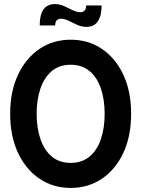

<svg xmlns="http://www.w3.org/2000/svg" viewBox="-20 -909 694 943"><path d="M327 14Q241 14 174 -31.2Q107 -76.5 68.5 -158.2Q30 -240 30 -350Q30 -460 68.5 -541.8Q107 -623.5 174 -668.8Q241 -714 327 -714Q413.5 -714 480.5 -668.8Q547.5 -623.5 585.8 -541.8Q624 -460 624 -350Q624 -240 585.8 -158.2Q547.5 -76.5 480.5 -31.2Q413.5 14 327 14ZM327 -109Q382.5 -109 419.8 -140Q457 -171 475.5 -225.5Q494 -280 494 -350Q494 -420 475.5 -474.5Q457 -529 419.8 -560Q382.5 -591 327 -591Q271.5 -591 234.5 -560Q197.5 -529 178.8 -474.5Q160 -420 160 -350Q160 -280 178.8 -225.5Q197.5 -171 234.5 -140Q271.5 -109 327 -109ZM404 -777Q381 -777 359 -787Q337 -797 317 -807Q297 -817 280 -817Q251 -817 251 -784H175Q175 -889 250 -889Q273 -889 295 -879Q317 -869 337 -859Q357 -849 374 -849Q403 -849 403 -882H479Q479 -832 460.8 -804.5Q442.5 -777 404 -777Z"/></svg>

Font: Cabin Condensed
Style: Bold
Weight: 700
Width: 3
Designer: Pablo Impallari
Foundry: Pablo Impallari. http://www.impallari.com Igino Marini. http://www.ikern.com
Version: Version 3.001; ttfautohint (v1.8.3)